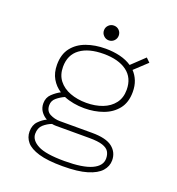

<svg xmlns="http://www.w3.org/2000/svg" viewBox="-151 -773 1012 1100"><g transform="rotate(20 355.0 -223.0)"><path d="M356.5 -149Q322.5 -149 290.8 -154.8Q259 -160.5 231.5 -172Q206.5 -161 184.5 -143Q162.5 -125 162.5 -97.5Q162.5 -61 190.5 -46.5Q218.5 -32 251.5 -32H447.5Q533 -32 571.2 -2Q609.5 28 609.5 77.5Q609.5 113.5 583.8 142.5Q558 171.5 502 188.5Q446 205.5 353.5 205.5Q261.5 205.5 207.8 189.5Q154 173.5 131 146Q108 118.5 108 83Q108 43.5 130.5 20.2Q153 -3 178 -14.5Q155.5 -27 141.2 -47.8Q127 -68.5 127 -96Q127 -131 150.8 -153.5Q174.5 -176 200 -189Q166 -211 145.5 -246.2Q125 -281.5 125 -331Q125 -394 156 -434Q187 -474 239.5 -493Q292 -512 356.5 -512Q403.5 -512 444.5 -502Q485.5 -492 516.5 -471L594.5 -545L618.5 -521.5L542 -450Q563 -428 574.8 -398.5Q586.5 -369 586.5 -331Q586.5 -267.5 554.5 -227.2Q522.5 -187 470 -168Q417.5 -149 356.5 -149ZM356.5 -182Q411 -182 454.8 -198.8Q498.5 -215.5 524 -248.8Q549.5 -282 549.5 -331Q549.5 -404 498 -442Q446.5 -480 356.5 -480Q265 -480 213.2 -442Q161.5 -404 161.5 -331Q161.5 -282 187.2 -248.8Q213 -215.5 257.2 -198.8Q301.5 -182 356.5 -182ZM143 84Q143 123 190.8 148.5Q238.5 174 353.5 174Q465 174 519.2 149Q573.5 124 573.5 79Q573.5 55 563 37.5Q552.5 20 524.2 10.5Q496 1 442.5 1H239Q226.5 1 214.5 -1.5Q187.5 8.5 165.2 28.2Q143 48 143 84ZM355.5 -562.5Q337 -562.5 323.8 -575.8Q310.5 -589 310.5 -607.5Q310.5 -626.5 323.8 -639.5Q337 -652.5 355.5 -652.5Q374.5 -652.5 387.5 -639.5Q400.5 -626.5 400.5 -607.5Q400.5 -589 387.5 -575.8Q374.5 -562.5 355.5 -562.5Z"/></g></svg>

Font: League Mono Thin
Style: Regular
Weight: 100
Width: 6
Designer: Tyler Finck
Foundry: The League of Moveable Type / Tyler Finck
Version: Version 2.300;RELEASE